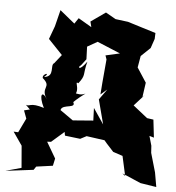

<svg xmlns="http://www.w3.org/2000/svg" viewBox="-74 -612 765 835"><g transform="rotate(5 309.0 -194.5)"><path d="M62 -114 37 -108 50 -73 20 -11 0 -12 40 46 48 142 -21 161 101 146 111 131 183 121 190 89 149 19 166 18 221 -30 224 -14 291 -6 318 -20 397 -9 408 4 439 38 481 52 500 138 487 128 495 131 569 163 639 174 628 111 604 28 602 -3 590 -45 610 -39 601 -117 573 -121 510 -171 555 -221 545 -211 554 -274 513 -337 522 -389 518 -384 562 -426 576 -467 577 -493C536 -506 494 -518 454 -531L399 -538L355 -563L291 -518L297 -494L239 -528L222 -503L157 -556L139 -484L118 -427L180 -362L150 -324C131 -314 160 -266 111 -260C142 -286 100 -273 106 -255C151 -217 97 -216 132 -164C109 -203 94 -182 122 -126C60 -146 60 -125 43 -133ZM288 -353 286 -408 330 -433 431 -391 369 -377 375 -360 366 -259 362 -206 390 -230 357 -184 385 -77 339 -145 341 -90 252 -83 195 -123C200 -154 274 -130 242 -170C244 -146 226 -152 297 -204C259 -186 247 -222 232 -180C286 -205 238 -260 262 -246C293 -286 277 -282 293 -343C256 -292 254 -321 266 -324Z"/></g></svg>

Font: Asimov Aggro
Style: Medium
Weight: 500
Designer: Google
Version: Version 2.000980; 2014